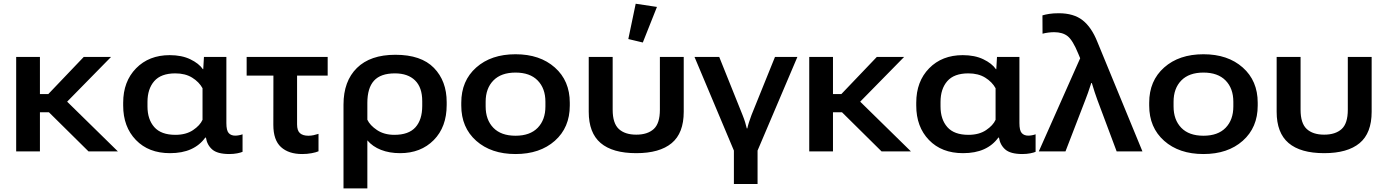

<svg xmlns="http://www.w3.org/2000/svg" viewBox="-20 -831 7614 1054"><path d="M68.8 0H199.2V-214.8H248.5L465.8 0H627L348.6 -272.9L589.8 -518.6H439.9L245.1 -314.5H199.2V-518.6H68.8Z M913.1 9.8Q980.5 9.8 1028.6 -12Q1076.7 -33.7 1106.9 -75.7H1110.4Q1116.7 -35.2 1145 -10.5Q1173.3 14.2 1237.3 14.6Q1262.7 14.6 1282.2 10.7Q1301.8 6.8 1311.5 2.4V-93.8Q1302.2 -90.3 1291.3 -88.4Q1280.3 -86.4 1271.5 -86.4Q1248 -86.4 1235.4 -100.6Q1222.7 -114.7 1222.7 -155.3V-518.6H1099.6L1095.7 -451.2H1093.8Q1071.8 -482.9 1024.7 -505.6Q977.5 -528.3 911.6 -528.3Q797.9 -528.3 727.1 -456.1Q656.2 -383.8 656.2 -267.1V-251.5Q656.2 -134.8 726.1 -62.5Q795.9 9.8 913.1 9.8ZM942.9 -90.8Q864.3 -90.8 826.9 -133.3Q789.6 -175.8 789.6 -246.6V-271.5Q789.6 -342.8 826.7 -385.5Q863.8 -428.2 942.4 -428.2Q997.1 -428.2 1034.9 -404.8Q1072.8 -381.3 1091.8 -346.7V-173.3Q1078.1 -142.6 1039.6 -116.7Q1001 -90.8 942.9 -90.8Z M1334 -416H1778.8V-518.6H1334ZM1638.7 14.6Q1666 14.6 1690.7 10Q1715.3 5.4 1728.5 -0.5V-96.2Q1714.8 -91.8 1701.2 -88.9Q1687.5 -85.9 1672.9 -85.9Q1642.6 -85.9 1626.7 -99.9Q1610.8 -113.8 1610.8 -148.4V-464.8H1481L1480.5 -145.5Q1480.5 -62 1522.5 -23.7Q1564.5 14.6 1638.7 14.6Z M1865.7 203.1H1996.6V-60.5Q2025.4 -26.4 2071.5 -8.3Q2117.7 9.8 2176.3 9.8Q2290 9.8 2361.1 -62Q2432.1 -133.8 2432.1 -254.9V-270.5Q2432.1 -386.2 2362.1 -458.3Q2292 -530.3 2150.4 -530.3Q2012.7 -530.3 1939.2 -457.8Q1865.7 -385.3 1865.7 -256.8ZM2145 -90.8Q2088.9 -90.8 2049.8 -116.9Q2010.7 -143.1 1996.6 -173.8V-266.1Q1996.6 -347.7 2033 -387.9Q2069.3 -428.2 2147.9 -428.2Q2219.2 -428.2 2258.5 -389.6Q2297.9 -351.1 2297.9 -275.9V-249.5Q2297.9 -173.8 2260.7 -132.3Q2223.6 -90.8 2145 -90.8Z M2512.2 -251.5Q2512.2 -130.9 2594.2 -58.1Q2676.3 14.6 2810.1 14.6Q2943.8 14.6 3025.9 -58.1Q3107.9 -130.9 3107.9 -251.5V-267.1Q3107.9 -387.7 3025.9 -460.4Q2943.8 -533.2 2810.1 -533.2Q2676.3 -533.2 2594.2 -460.4Q2512.2 -387.7 2512.2 -267.1ZM2646 -272.5Q2646 -345.7 2688.5 -389.2Q2731 -432.6 2810.1 -432.6Q2889.2 -432.6 2931.6 -389.2Q2974.1 -345.7 2974.1 -272.5V-246.6Q2974.1 -173.3 2931.9 -129.6Q2889.6 -85.9 2810.1 -85.9Q2730.5 -85.9 2688.2 -129.6Q2646 -173.3 2646 -246.6Z M3472.7 9.8Q3601.1 9.8 3667.2 -45.2Q3733.4 -100.1 3733.4 -217.3V-518.6H3602.5V-228.5Q3602.5 -153.3 3568.6 -122.6Q3534.7 -91.8 3472.7 -91.8Q3410.6 -91.8 3377 -123Q3343.3 -154.3 3343.3 -228.5V-518.6H3211.9V-217.3Q3211.9 -101.6 3277.3 -45.9Q3342.8 9.8 3472.7 9.8ZM3508.8 -597.7 3586.4 -793 3469.7 -810.5 3429.2 -616.7Z M4008.8 179.2H4138.7V-4.4L4357.4 -518.6H4234.4L4105.5 -199.7Q4098.1 -180.7 4091.6 -159.9Q4085 -139.2 4082.5 -126H4079.6Q4076.7 -139.6 4070.8 -158.9Q4064.9 -178.2 4056.2 -199.7L3928.2 -518.6H3792.5L4008.8 -4.4Z M4422.4 0H4552.7V-214.8H4602.1L4819.3 0H4980.5L4702.1 -272.9L4943.4 -518.6H4793.5L4598.6 -314.5H4552.7V-518.6H4422.4Z M5266.6 9.8Q5334 9.8 5382.1 -12Q5430.2 -33.7 5460.4 -75.7H5463.9Q5470.2 -35.2 5498.5 -10.5Q5526.9 14.2 5590.8 14.6Q5616.2 14.6 5635.7 10.7Q5655.3 6.8 5665 2.4V-93.8Q5655.8 -90.3 5644.8 -88.4Q5633.8 -86.4 5625 -86.4Q5601.6 -86.4 5588.9 -100.6Q5576.2 -114.7 5576.2 -155.3V-518.6H5453.1L5449.2 -451.2H5447.3Q5425.3 -482.9 5378.2 -505.6Q5331.1 -528.3 5265.1 -528.3Q5151.4 -528.3 5080.6 -456.1Q5009.8 -383.8 5009.8 -267.1V-251.5Q5009.8 -134.8 5079.6 -62.5Q5149.4 9.8 5266.6 9.8ZM5296.4 -90.8Q5217.8 -90.8 5180.4 -133.3Q5143.1 -175.8 5143.1 -246.6V-271.5Q5143.1 -342.8 5180.2 -385.5Q5217.3 -428.2 5295.9 -428.2Q5350.6 -428.2 5388.4 -404.8Q5426.3 -381.3 5445.3 -346.7V-173.3Q5431.6 -142.6 5393.1 -116.7Q5354.5 -90.8 5296.4 -90.8Z M5682.6 0H5829.1L5938.5 -283.7Q5946.8 -304.7 5952.4 -321Q5958 -337.4 5970.7 -375.5H5973.6Q5985.4 -337.9 5989.5 -324.5Q5993.7 -311 6003.9 -283.2L6109.9 0H6251.5L6003.9 -601.6Q5972.2 -681.2 5923.3 -719.7Q5874.5 -758.3 5792 -758.3Q5762.2 -758.3 5740.5 -754.9Q5718.8 -751.5 5702.6 -746.6L5703.1 -646Q5717.3 -649.9 5734.4 -652.1Q5751.5 -654.3 5766.6 -654.3Q5813.5 -654.3 5841.3 -632.1Q5869.1 -609.9 5898.9 -537.1L5909.7 -511.2Z M6288.6 -251.5Q6288.6 -130.9 6370.6 -58.1Q6452.6 14.6 6586.4 14.6Q6720.2 14.6 6802.2 -58.1Q6884.3 -130.9 6884.3 -251.5V-267.1Q6884.3 -387.7 6802.2 -460.4Q6720.2 -533.2 6586.4 -533.2Q6452.6 -533.2 6370.6 -460.4Q6288.6 -387.7 6288.6 -267.1ZM6422.4 -272.5Q6422.4 -345.7 6464.8 -389.2Q6507.3 -432.6 6586.4 -432.6Q6665.5 -432.6 6708 -389.2Q6750.5 -345.7 6750.5 -272.5V-246.6Q6750.5 -173.3 6708.3 -129.6Q6666 -85.9 6586.4 -85.9Q6506.8 -85.9 6464.6 -129.6Q6422.4 -173.3 6422.4 -246.6Z M7249 9.8Q7377.4 9.8 7443.6 -45.2Q7509.8 -100.1 7509.8 -217.3V-518.6H7378.9V-228.5Q7378.9 -153.3 7345 -122.6Q7311 -91.8 7249 -91.8Q7187 -91.8 7153.3 -123Q7119.6 -154.3 7119.6 -228.5V-518.6H6988.3V-217.3Q6988.3 -101.6 7053.7 -45.9Q7119.1 9.8 7249 9.8Z"/></svg>

Font: Roboto Flex
Style: wght 600 wdth 140 opsz 13.0 GRAD 0.00 slnt 0.00 XTRA 468 XOPQ 96 YOPQ 79 YTLC 514 YTUC 712 YTAS 750 YTDE -203.00 YTFI 738
Weight: 600
Width: 8
Designer: Berlow after Robertson
Foundry: Google
Version: Version 3.100